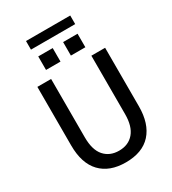

<svg xmlns="http://www.w3.org/2000/svg" viewBox="-254 -1211 1216 1359"><g transform="rotate(-30 353.5 -531.0)"><path d="M88.9 -280.3V-758.8H201.2V-281.2Q201.2 -178.7 245.6 -128.4Q290 -78.1 365.2 -78.1Q442.4 -78.1 486.3 -129.9Q530.3 -181.6 530.3 -281.2V-758.8H642.6V-280.3Q642.6 -138.7 572.3 -60.5Q502 17.6 365.2 17.6Q233.4 17.6 161.1 -58.1Q88.9 -133.8 88.9 -280.3ZM202.1 -832V-942.4H320.3V-832ZM181.6 -1009.8V-1080.1H543V-1009.8ZM405.3 -832V-942.4H523.4V-832Z"/></g></svg>

Font: Gothic A1 SemiBold
Style: Regular
Weight: 600
Version: Version 2.50